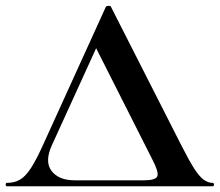

<svg xmlns="http://www.w3.org/2000/svg" viewBox="-28 -653 770 673"><path d="M-4 0Q-8 0 -8 -6Q-8 -12 -4 -12Q23 -12 42.5 -23.5Q62 -35 81.5 -65.5Q101 -96 126 -152L343 -629Q344 -632 352 -632.5Q360 -633 361 -629L611 -137Q635 -90 652.5 -62.5Q670 -35 685.5 -23.5Q701 -12 717 -12Q722 -12 722 -6Q722 0 717 0Q687 0 654.5 0Q622 0 592 0H116Q77 0 53.5 0Q30 0 -4 0ZM234 -21H477Q518 -21 523.5 -35.5Q529 -50 506 -94L309 -484L153 -142Q128 -86 153 -53.5Q178 -21 234 -21Z"/></svg>

Font: Cormorant Light
Style: Regular
Weight: 300
Designer: Christian Thalmann (Catharsis Fonts)
Foundry: Catharsis Fonts
Version: Version 4.000